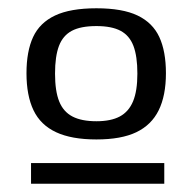

<svg xmlns="http://www.w3.org/2000/svg" viewBox="-20 -700 465 464"><path d="M55 -256V-306H377V-256ZM44 -523Q44 -576 60 -610.5Q76 -645 113 -662.5Q150 -680 213 -680Q276 -680 312.5 -662.5Q349 -645 365 -610.5Q381 -576 381 -523Q381 -469 363.5 -433.5Q346 -398 309.5 -380.5Q273 -363 213 -363Q153 -363 115.5 -380.5Q78 -398 61 -433.5Q44 -469 44 -523ZM113 -522Q113 -480 123 -455Q133 -430 155 -418.5Q177 -407 213 -407Q248 -407 269.5 -418.5Q291 -430 301.5 -455Q312 -480 312 -522Q312 -564 302.5 -589Q293 -614 271.5 -625.5Q250 -637 213 -637Q175 -637 153.5 -625.5Q132 -614 122.5 -589Q113 -564 113 -522Z"/></svg>

Font: Georama SemiExpanded
Style: Regular
Weight: 400
Width: 6
Designer: Jean-Baptiste Levee
Foundry: Production Type
Version: Version 1.001